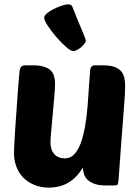

<svg xmlns="http://www.w3.org/2000/svg" viewBox="-20 -849 640 879"><path d="M232 -465Q232 -444 228.5 -406Q225 -368 221.5 -327Q218 -286 214.5 -250Q211 -214 211 -198Q211 -163 228.5 -143.5Q246 -124 277 -124Q304 -124 322.5 -145.5Q341 -167 352.5 -201.5Q364 -236 371 -280Q378 -324 381.5 -369Q385 -414 387.5 -456.5Q390 -499 393 -530Q394 -538 399 -544Q404 -550 415 -550H451Q482 -550 501.5 -543.5Q521 -537 532.5 -525Q544 -513 548.5 -495.5Q553 -478 553 -455Q553 -440 551.5 -412.5Q550 -385 546 -336.5Q542 -288 536.5 -213.5Q531 -139 523 -29Q521 -8 518.5 -4Q516 0 502 0H463Q433 0 413.5 -7Q394 -14 382 -25Q370 -36 365 -51Q360 -66 359 -82Q344 -56 325.5 -38Q307 -20 287 -9.5Q267 1 246 5.5Q225 10 205 10Q167 10 137 -2.5Q107 -15 86.5 -36Q66 -57 55 -86Q44 -115 44 -148Q44 -161 45.5 -190.5Q47 -220 49.5 -257Q52 -294 55 -335.5Q58 -377 60.5 -414Q63 -451 65.5 -479Q68 -507 69 -519Q71 -537 77 -543.5Q83 -550 97 -550H129Q160 -550 180 -544Q200 -538 211.5 -527Q223 -516 227.5 -500.5Q232 -485 232 -465ZM316 -615Q304 -615 282 -634.5Q260 -654 237.5 -680Q215 -706 198.5 -731.5Q182 -757 182 -768Q182 -777 194.5 -787.5Q207 -798 224.5 -807Q242 -816 261 -822.5Q280 -829 292 -829Q300 -829 304.5 -826.5Q309 -824 313 -814Q323 -788 333.5 -762.5Q344 -737 353 -716Q362 -695 367.5 -680.5Q373 -666 373 -663Q373 -657 366.5 -648.5Q360 -640 351 -632.5Q342 -625 332 -620Q322 -615 316 -615Z"/></svg>

Font: Poetsen One
Style: Regular
Weight: 400
Designer: Pablo Impallari, Rodrigo Fuenzalida
Foundry: Pablo Impallari, Rodrigo Fuenzalida
Version: Version 1.001; ttfautohint (v0.93) -l 8 -r 50 -G 200 -x 14 -